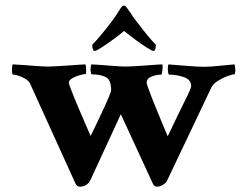

<svg xmlns="http://www.w3.org/2000/svg" viewBox="-20 -666 899 696"><path d="M269.5 10.7Q259.8 10.7 253.9 0L88.9 -363.3Q82 -377 60.5 -386.2Q39.1 -395.5 27.3 -395.5Q23.4 -395.5 23.4 -414.1Q23.4 -429.7 26.4 -432.6Q34.2 -432.6 59.1 -430.7Q84 -428.7 111.3 -426.8Q138.7 -424.8 154.3 -424.8Q165 -424.8 183.6 -425.8Q202.1 -426.8 229.5 -428.7Q255.9 -430.7 271 -431.6Q286.1 -432.6 290 -432.6Q292 -426.8 292.5 -412.6Q293 -398.4 290 -397.5Q282.2 -397.5 267.6 -393.1Q252.9 -388.7 241.2 -381.8Q229.5 -375 229.5 -366.2Q229.5 -353.5 308.6 -172.9Q314.5 -184.6 326.2 -209.5Q337.9 -234.4 351.1 -262.2Q364.3 -290 373.5 -312Q382.8 -334 382.8 -339.8Q382.8 -377.9 362.3 -387.2Q341.8 -396.5 312.5 -396.5Q310.5 -396.5 309.1 -404.3Q307.6 -412.1 308.6 -421.4Q309.6 -430.7 311.5 -432.6Q320.3 -432.6 344.2 -430.7Q368.2 -428.7 394.5 -426.8Q420.9 -424.8 436.5 -424.8Q447.3 -424.8 465.3 -425.8Q483.4 -426.8 508.8 -428.7Q534.2 -430.7 548.8 -431.6Q563.5 -432.6 568.4 -432.6Q570.3 -427.7 568.8 -411.6Q567.4 -395.5 564.5 -395.5Q547.9 -395.5 529.8 -388.7Q511.7 -381.8 511.7 -366.2Q511.7 -352.5 587.9 -171.9Q609.4 -217.8 628.4 -256.3Q647.5 -294.9 660.2 -320.8Q672.9 -346.7 672.9 -354.5Q672.9 -377 647 -386.2Q621.1 -395.5 592.8 -395.5Q590.8 -395.5 589.4 -403.8Q587.9 -412.1 588.4 -421.4Q588.9 -430.7 590.8 -432.6L651.4 -427.7Q673.8 -425.8 691.4 -424.8Q709 -423.8 719.7 -423.8Q730.5 -423.8 744.6 -424.8Q758.8 -425.8 777.3 -427.7Q795.9 -429.7 809.1 -430.7Q822.3 -431.6 830.1 -432.6Q833 -423.8 833 -413.1Q833 -396.5 829.1 -396.5Q822.3 -396.5 804.7 -390.1Q787.1 -383.8 770 -373Q752.9 -362.3 746.1 -348.6L585 -9.8Q582 -2.9 570.8 3.9Q559.6 10.7 548.8 10.7Q539.1 10.7 534.2 0L418 -252L306.6 -10.7Q303.7 -3.9 293.9 3.4Q284.2 10.7 269.5 10.7ZM323.2 -481.4Q314.5 -481.4 314.5 -503.9Q337.9 -527.3 378.9 -580.1Q399.4 -606.4 417 -635.7Q422.9 -645.5 429.7 -645.5Q434.6 -645.5 441.4 -635.7L456.1 -615.2Q460.9 -606.4 466.8 -599.1Q472.7 -591.8 477.5 -585Q499 -556.6 515.6 -536.6Q532.2 -516.6 544.9 -503.9Q544.9 -481.4 536.1 -481.4Q531.2 -481.4 511.2 -494.1Q491.2 -506.8 468.3 -523.9Q445.3 -541 429.7 -553.7Q415 -541 391.6 -523.9Q368.2 -506.8 348.6 -494.1Q329.1 -481.4 323.2 -481.4Z"/></svg>

Font: Crimson Text Bold
Style: Bold
Weight: 700
Designer: Sebastian Kosch
Foundry: Sebastian Kosch
Version: Version 1.10 July 1, 2025